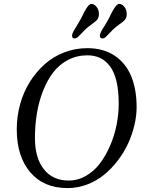

<svg xmlns="http://www.w3.org/2000/svg" viewBox="-20 -962 734 995"><path d="M421.9 -809.1Q412.6 -799.8 402.1 -788.8Q391.6 -777.8 387.2 -773.4Q382.8 -769 377.4 -765.9Q372.1 -762.7 366.7 -762.7Q353.5 -762.7 353.5 -777.3Q353.5 -783.2 356.4 -790.5Q359.4 -797.9 362.8 -803.5Q366.2 -809.1 374.5 -822.8Q382.8 -836.4 388.7 -846.2Q398.9 -863.3 408.7 -883.8Q418.5 -904.3 424.3 -913.1Q441.4 -941.9 453.1 -941.9Q467.8 -941.9 480.2 -926.8Q492.7 -911.6 492.7 -888.7Q492.7 -868.7 480.5 -856.4Q472.2 -848.1 452.6 -834.2Q433.1 -820.3 421.9 -809.1ZM565.9 -809.1Q556.6 -799.8 546.1 -788.8Q535.6 -777.8 531.2 -773.4Q526.9 -769 521.5 -765.9Q516.1 -762.7 510.7 -762.7Q497.6 -762.7 497.6 -777.3Q497.6 -783.2 500.5 -790.5Q503.4 -797.9 506.8 -803.5Q510.3 -809.1 518.6 -822.8Q526.9 -836.4 532.7 -846.2Q543 -863.3 552.7 -883.8Q562.5 -904.3 568.4 -913.1Q585.4 -941.9 597.2 -941.9Q611.8 -941.9 624.3 -926.8Q636.7 -911.6 636.7 -888.7Q636.7 -868.7 624.5 -856.4Q616.2 -848.1 596.7 -834.2Q577.1 -820.3 565.9 -809.1ZM66.9 -291Q66.9 -358.4 84.2 -421.6Q101.6 -484.9 134.3 -537.1Q167 -589.4 211.4 -628.9Q255.9 -668.5 312.7 -690.4Q369.6 -712.4 432.1 -712.4Q515.1 -712.4 573.2 -674.1Q631.3 -635.7 659.7 -567.6Q688 -499.5 688 -406.7Q688 -361.3 676.3 -312.3Q664.6 -263.2 643.1 -216.8Q621.6 -170.4 589.4 -128.7Q557.1 -86.9 518.3 -55.4Q479.5 -23.9 430.7 -5.6Q381.8 12.7 330.1 12.7Q206.1 12.7 136.5 -69.6Q66.9 -151.9 66.9 -291ZM335.9 -26.4Q383.8 -26.4 426.3 -51Q468.8 -75.7 499 -116.5Q529.3 -157.2 551.5 -209.2Q573.7 -261.2 584.5 -316.7Q595.2 -372.1 595.2 -424.8Q595.2 -492.7 583.3 -542Q571.3 -591.3 548.8 -620.1Q526.4 -648.9 497.8 -662.1Q469.2 -675.3 433.1 -675.3Q378.4 -675.3 333 -651.6Q287.6 -627.9 256.3 -587.4Q225.1 -546.9 203.4 -491.9Q181.6 -437 171.4 -375.2Q161.1 -313.5 161.1 -247.1Q161.1 -143.1 207.5 -84.7Q253.9 -26.4 335.9 -26.4Z"/></svg>

Font: Cooper*
Style: Italic
Weight: 400
Italic angle: -7°
Designer: Owen Earl
Foundry: indestructible type*
Version: Version 0.001